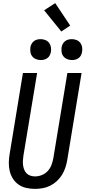

<svg xmlns="http://www.w3.org/2000/svg" viewBox="-20 -1203 548 1231"><path d="M205 8Q176 8 149 2Q122 -4 100 -19Q78 -34 63.5 -56.5Q49 -79 42.5 -105.5Q36 -132 36.5 -160Q37 -188 42 -217L127 -735H218L130 -204Q128 -189 127 -173.5Q126 -158 128 -143Q130 -128 135.5 -114.5Q141 -101 151 -91Q161 -81 175.5 -76.5Q190 -72 205 -72Q227 -72 249 -81Q271 -90 286.5 -107Q302 -124 310 -145.5Q318 -167 322 -189L412 -735H503L411 -176Q407 -152 399 -128Q391 -104 377.5 -82Q364 -60 344.5 -42Q325 -24 302 -12.5Q279 -1 254 3.5Q229 8 205 8ZM441 -818Q425 -818 410.5 -824Q396 -830 386.5 -842Q377 -854 375 -869.5Q373 -885 375 -901Q377 -912 383 -922.5Q389 -933 398.5 -940Q408 -947 419 -949.5Q430 -952 441 -952Q457 -952 471.5 -946Q486 -940 495 -928Q504 -916 506.5 -900.5Q509 -885 506 -869Q504 -858 498.5 -847.5Q493 -837 483 -830Q473 -823 462.5 -820.5Q452 -818 441 -818ZM241 -818Q225 -818 210.5 -824Q196 -830 186.5 -842Q177 -854 175 -869.5Q173 -885 175 -901Q177 -912 183 -922.5Q189 -933 198.5 -940Q208 -947 219 -949.5Q230 -952 241 -952Q257 -952 271.5 -946Q286 -940 295 -928Q304 -916 306.5 -900.5Q309 -885 306 -869Q304 -858 298.5 -847.5Q293 -837 283 -830Q273 -823 262.5 -820.5Q252 -818 241 -818ZM373 -1001 263 -1137 334 -1183 430 -1039Z"/></svg>

Font: Iosevka Medium Oblique
Style: Regular
Weight: 500
Italic angle: -9°
Monospace: yes
Designer: Belleve Invis
Foundry: Belleve Invis
Version: Version 32.5.0; ttfautohint (v1.8.4)